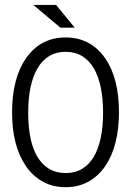

<svg xmlns="http://www.w3.org/2000/svg" viewBox="-20 -756 535 784"><path d="M465.8 -296.9Q465.8 -230 451.7 -174.1Q437.5 -118.2 409.7 -77.6Q381.8 -37.1 341.3 -14.4Q300.8 8.3 248 8.3Q195.3 8.3 154.5 -14.4Q113.8 -37.1 85.9 -77.6Q29.3 -160.2 29.3 -296.4Q29.3 -436 85.9 -517.6Q145 -603 248 -603Q350.6 -603 409.7 -517.6Q465.8 -436.5 465.8 -296.9ZM132.8 -476.6Q95.2 -411.6 95.2 -296.4Q95.2 -118.7 180.2 -66.9Q209 -49.3 248 -49.3Q287.1 -49.3 315.9 -66.9Q344.7 -84.5 363.5 -116.7Q382.3 -148.9 391.6 -194.6Q400.9 -240.2 400.9 -296.1Q400.9 -352.1 391.6 -397.9Q382.3 -443.8 363.5 -476.3Q344.7 -508.8 315.9 -526.6Q287.1 -544.4 248 -544.4Q209 -544.4 180.2 -526.6Q151.4 -508.8 132.8 -476.6ZM209 -735.8 285.2 -643.1H226.6L116.2 -735.8Z"/></svg>

Font: Meera
Style: Regular
Weight: 400
Designer: Hussain KH and Suresh P for Swathanthra Malayalam Computing (SMC)
Version: 7.0.0+20160512